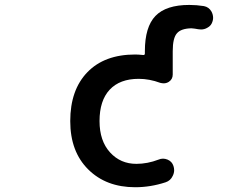

<svg xmlns="http://www.w3.org/2000/svg" viewBox="-20 -785 1040 794"><path d="M539.1 -10.7Q418.9 -10.7 344.7 -84.5Q270.5 -158.2 270.5 -284.2Q270.5 -413.1 341.3 -486.3Q412.1 -559.6 539.1 -559.6Q550.8 -559.6 571.3 -557.6Q579.1 -556.6 579.1 -563.5V-573.2Q579.1 -673.8 623 -719.2Q667 -764.6 762.7 -764.6Q793 -764.6 823.2 -759.8Q843.8 -755.9 854.5 -737.3Q861.3 -724.6 861.3 -710.9Q861.3 -705.1 859.4 -698.2Q854.5 -678.7 836.9 -669.9Q825.2 -663.1 811.5 -663.1Q805.7 -663.1 799.8 -664.1Q785.2 -667 771.5 -668Q728.5 -667 711.9 -647.5Q694.3 -627.9 694.3 -573.2V-476.6Q694.3 -457 677.7 -446.3Q668 -440.4 657.2 -440.4Q650.4 -440.4 642.6 -442.4Q597.7 -459 553.7 -459Q475.6 -459 433.6 -414.1Q391.6 -369.1 391.6 -284.2Q391.6 -202.1 435.5 -154.3Q478.5 -107.4 543.9 -107.4Q589.8 -107.4 635.7 -125Q644.5 -128.9 654.3 -128.9Q663.1 -128.9 672.9 -125Q691.4 -117.2 697.3 -98.6Q700.2 -89.8 700.2 -81.1Q700.2 -69.3 694.3 -57.6Q685.5 -38.1 665 -31.2Q602.5 -10.7 539.1 -10.7Z"/></svg>

Font: Rounded Mgen+ 1mn medium
Style: Regular
Weight: 500
Designer: [Source Han Sans]
Ryoko NISHIZUKA  (kana & ideographs); Paul D. Hunt (Latin, Greek & Cyrillic); Wenlong ZHANG  (bopomofo
Version: Version 1.059.20150602